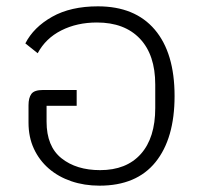

<svg xmlns="http://www.w3.org/2000/svg" viewBox="-20 -574 635 606"><path d="M294 12Q246 12 205 -2Q164 -16 134 -42Q104 -68 87 -104.5Q70 -141 70 -187V-242Q70 -265 79 -277.5Q88 -290 116 -290H222V-240H127V-190Q127 -112 174 -74.5Q221 -37 296 -37Q379 -37 424.5 -88Q470 -139 470 -233V-307Q470 -401 421.5 -452Q373 -503 286 -503Q223 -503 173.5 -478Q124 -453 99 -406L60 -437Q86 -488 144.5 -521Q203 -554 289 -554Q406 -554 468.5 -480.5Q531 -407 531 -271Q531 -137 471 -62.5Q411 12 294 12Z"/></svg>

Font: IBM Plex Thai Light
Style: Regular
Weight: 300
Designer: Mike Abbink, Paul van der Laan, Pieter van Rosmalen, Ben Mitchell, Mark Frömberg
Foundry: Bold Monday
Version: Version 1.0